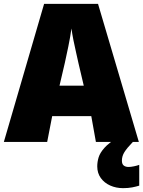

<svg xmlns="http://www.w3.org/2000/svg" viewBox="-20 -737 743 997"><path d="M478 0 454 -134H251L225 0H0L209 -717H489L701 0ZM387 -411Q382 -435 375 -465Q368 -495 361.5 -527.5Q355 -560 351 -589Q345 -545 335 -496.5Q325 -448 317 -412L289 -292H415ZM613 97Q613 115 622.5 122.5Q632 130 648 130Q659 130 676 126.5Q693 123 703 119V227Q687 232 666.5 236Q646 240 619 240Q583 240 552.5 226.5Q522 213 503.5 187.5Q485 162 485 127Q485 104 492 80.5Q499 57 522 31Q545 5 594 -25L670 0Q639 32 626 53Q613 74 613 97Z"/></svg>

Font: Noto Sans Display Black
Style: Regular
Weight: 900
Designer: Monotype Design Team
Foundry: Monotype Imaging Inc.
Version: Version 2.003